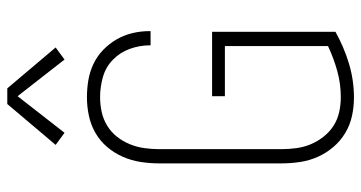

<svg xmlns="http://www.w3.org/2000/svg" viewBox="-258 -750 1015 540"><g transform="rotate(-90 250.0 -479.5)"><path d="M246 8Q220 8 194.5 2.5Q169 -3 146.5 -16.5Q124 -30 107 -50Q90 -70 79.5 -93.5Q69 -117 65 -143Q61 -169 61 -195V-540Q61 -566 65 -592Q69 -618 79.5 -642Q90 -666 107 -686Q124 -706 146.5 -719Q169 -732 195 -737.5Q221 -743 247 -743Q271 -743 295 -739Q319 -735 341 -724.5Q363 -714 380.5 -697Q398 -680 410 -659Q422 -638 427.5 -614.5Q433 -591 433 -567Q433 -566 433 -565.5Q433 -565 433 -564H393Q393 -565 393 -565.5Q393 -566 393 -566Q393 -595 383 -622.5Q373 -650 352.5 -670Q332 -690 304 -698Q276 -706 247 -706Q226 -706 205.5 -701.5Q185 -697 167 -686Q149 -675 136 -658.5Q123 -642 115 -622.5Q107 -603 104 -582Q101 -561 101 -540V-195Q101 -174 104 -153Q107 -132 115 -113Q123 -94 136.5 -77Q150 -60 167.5 -49Q185 -38 205.5 -33.5Q226 -29 247 -29Q285 -29 321 -39Q357 -49 391 -65V-355H250V-391H431V-44Q388 -20 341.5 -6Q295 8 246 8ZM147 -806 113 -831 228 -967H272L387 -831L353 -806L250 -938Z"/></g></svg>

Font: Iosevka SS04 Extralight
Style: Regular
Weight: 200
Monospace: yes
Designer: Belleve Invis
Foundry: Belleve Invis
Version: Version 19.0.0; ttfautohint (v1.8.4)